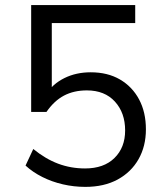

<svg xmlns="http://www.w3.org/2000/svg" viewBox="-20 -725 640 754"><path d="M315 8.9Q270.1 8.9 226.9 -1.1Q183.7 -11.1 146.3 -29.9Q108.8 -48.7 80.3 -74.8L110.7 -139.9Q158.8 -100.7 208.6 -82.1Q258.4 -63.5 314.1 -63.5Q387.7 -63.5 429.5 -104.5Q471.4 -145.5 471.4 -212.7Q471.4 -282 431.3 -326Q391.2 -370 321.1 -370Q270.1 -370 231.3 -349.6Q192.6 -329.1 162.5 -285.5H102.4V-705H511V-634.5H183.4V-354.3H160.5Q187 -395.7 233 -418.4Q278.9 -441.1 336.2 -441.1Q402.7 -441.1 451.1 -412.9Q499.6 -384.6 526.3 -334.4Q553 -284.2 553 -217.2Q553 -150.8 524.1 -99.9Q495.2 -49 442 -20Q388.7 8.9 315 8.9Z"/></svg>

Font: Nunito Sans 12pt ExtraLight
Style: Regular
Weight: 200
Designer: Vernon Adams
Foundry: Vernon Adams
Version: Version 3.101;gftools[0.9.27]